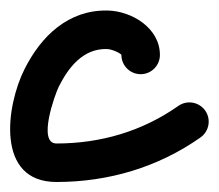

<svg xmlns="http://www.w3.org/2000/svg" viewBox="-41 -314 427 374"><path d="M270.5 -207C270.5 -207 270.5 -207 270.5 -207C270.5 -259.3 215.9 -292.4 168.9 -293.5C92.2 -295.2 38.9 -243.7 6.5 -178.8C-28.8 -108.2 -50.2 40.5 69 40.5C170 40.5 266.8 12 349.6 -46.3C366.5 -58.3 370.6 -81.7 358.7 -98.6C346.7 -115.5 323.3 -119.6 306.4 -107.7C306.4 -107.7 306.4 -107.7 306.4 -107.7C236.2 -58.2 154.6 -34.5 69 -34.5C31.4 -34.5 66.1 -130.3 73.5 -145.2C92.5 -183.1 121 -219.6 167.1 -218.5C178.6 -218.2 195.5 -209.1 195.5 -207C195.5 -186.3 212.3 -169.5 233 -169.5C253.7 -169.5 270.5 -186.3 270.5 -207Z"/></svg>

Font: FRB American Cursive Extrabold
Style: Bold Italic
Weight: 800
Italic angle: -25°
Version: Version 2.0;Modular Font Editor K font №1